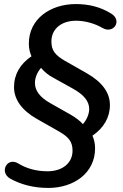

<svg xmlns="http://www.w3.org/2000/svg" viewBox="-20 -735 604 945"><path d="M218 190C343 190 448 117 448 -5C448 -29 443 -49 435 -67C490 -105 521 -156 521 -218C521 -279 483 -331 408 -374L299 -436C251 -464 233 -487 233 -531C233 -591 280 -633 355 -633C399 -633 448 -619 485 -597C540 -566 584 -635 526 -669C472 -702 415 -715 353 -715C227 -715 122 -641 122 -521C122 -496 127 -476 135 -458C79 -420 49 -369 49 -306C49 -246 87 -192 161 -150L272 -87C318 -60 337 -38 337 7C337 66 289 108 214 108C160 108 111 95 69 69C15 37 -25 112 30 144C82 173 145 190 218 190ZM152 -326C152 -350 161 -377 182 -401C197 -383 216 -366 243 -352L340 -298C392 -269 419 -237 419 -199C419 -176 409 -148 388 -124C373 -141 354 -155 327 -171L228 -227C178 -255 152 -288 152 -326Z"/></svg>

Font: SN Pro Semibold
Style: Italic
Weight: 600
Italic angle: -9°
Designer: Tobias Whetton
Foundry: Supernotes
Version: Version 1.001;Glyphs 3.2 (3249)